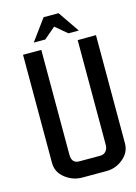

<svg xmlns="http://www.w3.org/2000/svg" viewBox="-117 -833 635 896"><g transform="rotate(-15 200.0 -385.0)"><path d="M135.7 -118.7Q135.7 -76.7 172.4 -76.7H272.9Q291.5 -76.7 301.5 -88.9Q311.5 -101.1 311.5 -118.7V-625L399.9 -625.5V-102.5Q399.9 -59.6 364.3 -29.8Q328.6 0 283.7 0H166.5Q121.1 0 84.5 -28.8Q47.4 -57.6 47.4 -102.5V-625H135.7ZM328.1 -667H277.8L221.7 -714.4L166 -667H110.4L185.5 -769.5H257.8Z"/></g></svg>

Font: Uroob
Style: Regular
Weight: 400
Designer: Hussain K H
Foundry: Swanthanthra Malayalam Computing(http://smc.org.in)
Version: Version 2.0.0+20200101